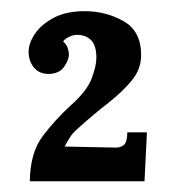

<svg xmlns="http://www.w3.org/2000/svg" viewBox="-20 -558 322 351"><path d="M34.5 -226.6Q35.2 -278.7 57.9 -308.9Q80.7 -339.2 109.6 -365.6Q139 -391.6 147.6 -414.6Q156.2 -437.5 156.2 -452.1Q156.2 -474.9 146.5 -484.6Q136.8 -494.3 121 -494.3Q113.7 -494.3 106 -490.5Q98.3 -486.6 95.3 -482.2Q101.6 -477.1 103.8 -469.9Q106 -462.8 106 -458.7Q106 -448.5 97 -435.6Q88 -422.8 67.5 -422.8Q50.6 -423.5 41.4 -435.3Q32.3 -447 32.3 -463.5Q32.3 -478.9 43.8 -496.1Q55.4 -513.4 78.3 -525.5Q101.2 -537.6 134.6 -537.6Q173.5 -537.6 205.7 -519.4Q238 -501.3 238 -457.3Q238 -431.6 220.9 -410.9Q203.9 -390.2 177.9 -369.8Q151.8 -349.5 123.9 -324.5Q113.3 -315.4 108.4 -307.7Q103.4 -300 98.3 -290.1L190.7 -288.2Q200.2 -287.9 206.5 -293Q212.7 -298.1 212.7 -316.1H248.6L244.2 -226.6Z"/></svg>

Font: Parastoo
Style: Regular
Weight: 400
Foundry: Saber Rastikerdar (saber.rastikerdar@gmail.com)
Version: Version 3.000